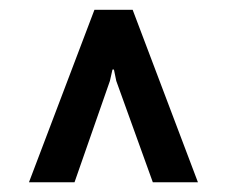

<svg xmlns="http://www.w3.org/2000/svg" viewBox="-20 -731 468 395"><path d="M206.1 -564.5 133.3 -356H39.6L174.3 -710.9H252.9L387.2 -356H294.4L219.2 -564.5L214.4 -587.9H211.4Z"/></svg>

Font: Ufes Sans Medium
Style: Regular
Weight: 500
Designer: Ricardo Esteves & Filipe Motta
Foundry: ProDesignUfes - Ricardo Esteves, Filipe Motta (This is a derivative work, based on Roboto family, by Christian Robertson
Version: Version 2.0